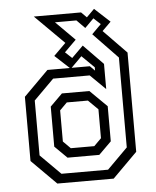

<svg xmlns="http://www.w3.org/2000/svg" viewBox="-52 -754 648 798"><g transform="rotate(-5 272.5 -355.0)"><path d="M155 0 52 -103V-371L155 -474H248.5L188.5 -529.5L239 -579.5L118 -700H315L337.5 -677.5L370 -710L434 -651L397.5 -615L493 -517V-103L390 0ZM175.5 -39H370L455.5 -124.5V-499.5L353.5 -605.5L392.5 -644.5L364 -671L327 -634L293 -668.5H203.5L283 -589L234 -540.5L262 -514.5L310 -562L391.5 -478.5V-373.5L328 -436H175.5L91.5 -352V-123ZM352 -454V-468L300.5 -518.5L256 -474H332ZM206.5 -103.5 155.5 -154V-321L206.5 -371.5H321L391.5 -302V-155.5L339 -103.5ZM223.5 -141.5H321.5L352 -172V-292.5L311.5 -332.5H223.5L193 -302V-172Z"/></g></svg>

Font: Tourney Condensed
Style: Regular
Weight: 400
Width: 3
Designer: Tyler Finck
Foundry: Etcetera Type Co
Version: Version 1.010; ttfautohint (v1.8.3)